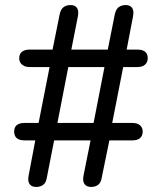

<svg xmlns="http://www.w3.org/2000/svg" viewBox="-20 -732 640 759"><path d="M123 7Q104 7 96.5 -5Q89 -17 93 -37L121 -185L156 -177H77Q64 -177 54.5 -181Q45 -185 40.5 -193Q36 -201 36 -212Q36 -229 46.5 -237.5Q57 -246 77 -246H169L131 -238L178 -477L205 -467H97Q84 -467 75 -471.5Q66 -476 61 -483.5Q56 -491 56 -502Q56 -519 67 -527.5Q78 -536 97 -536H218L186 -527L216 -676Q220 -695 231 -703.5Q242 -712 259 -712Q277 -712 284.5 -700.5Q292 -689 288 -668L262 -536H406L434 -676Q438 -695 449 -703.5Q460 -712 477 -712Q495 -712 502.5 -700.5Q510 -689 506 -668L479 -527L452 -536H523Q537 -536 546 -532Q555 -528 559.5 -520.5Q564 -513 564 -502Q564 -486 553.5 -476.5Q543 -467 523 -467H438L469 -477L422 -238L395 -246H503Q516 -246 525 -242Q534 -238 539 -230.5Q544 -223 544 -212Q544 -195 533.5 -186Q523 -177 503 -177H382L414 -185L382 -29Q379 -10 368 -1.5Q357 7 340 7Q322 7 314 -4.5Q306 -16 310 -37L338 -177H194L165 -29Q162 -10 151 -1.5Q140 7 123 7ZM207 -246H350L393 -467H250Z"/></svg>

Font: Nunito SemiBold
Style: Regular
Weight: 600
Designer: Vernon Adams
Foundry: Vernon Adams
Version: Version 3.602